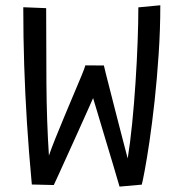

<svg xmlns="http://www.w3.org/2000/svg" viewBox="-20 -701 712 730"><path d="M434.5 8.5Q425 -25 410.5 -73Q396 -121 380.8 -171.8Q365.5 -222.5 353 -264.8Q340.5 -307 334 -328Q326.5 -311 310.5 -275.2Q294.5 -239.5 274.8 -195.8Q255 -152 236 -110.2Q217 -68.5 203 -37.5Q189 -6.5 184.5 2.5L101 0.5Q89.5 -123 82.5 -234Q75.5 -345 72 -452.8Q68.5 -560.5 68.5 -673.5L155.5 -670Q155.5 -528 156.5 -384Q157.5 -240 166 -109.5Q175 -136 191 -175.8Q207 -215.5 225.5 -259.8Q244 -304 261.2 -344.8Q278.5 -385.5 290.5 -414.5Q302.5 -443.5 304.5 -452.5L375 -452Q375.5 -448 382.8 -419.5Q390 -391 401 -348.2Q412 -305.5 424 -258.2Q436 -211 447.2 -168.5Q458.5 -126 465.5 -98.5Q475 -157 482.5 -231.8Q490 -306.5 495.2 -386.5Q500.5 -466.5 503.2 -541Q506 -615.5 506 -673L589.5 -681Q589.5 -588 583.2 -494.8Q577 -401.5 567.8 -317Q558.5 -232.5 548.5 -164.5Q538.5 -96.5 530.2 -52.8Q522 -9 519 1Z"/></svg>

Font: Grandstander Light
Style: Regular
Weight: 300
Designer: Tyler Finck
Foundry: Etcetera Type Co
Version: Version 1.200; ttfautohint (v1.8.3)